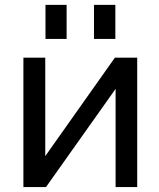

<svg xmlns="http://www.w3.org/2000/svg" viewBox="-20 -759 646 781"><path d="M165 -600.6V-739.3H251V-600.6ZM362.3 -600.6V-739.3H449.2V-600.6ZM450.2 -397.5 167 2H75.2V-524.4H164.1V-124L447.3 -524.4H538.1V2H450.2Z"/></svg>

Font: Nasu
Style: Regular
Weight: 400
Designer: Ryoko NISHIZUKA (kana &amp; ideographs); Paul D. Hunt (Latin, Greek &amp; Cyrillic); Wenlong ZHANG (bopomofo); Sandoll C
Version: Version 2014.1215